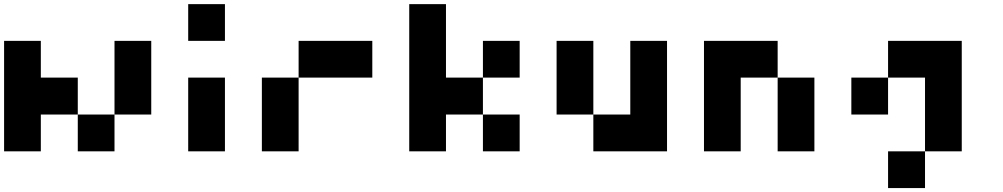

<svg xmlns="http://www.w3.org/2000/svg" viewBox="-20 -740 4904 939"><path d="M179.7 -179.7Q179.7 -120.1 179.7 0Q120.1 0 0 0Q0 -179.7 0 -540Q59.6 -540 179.7 -540Q179.7 -480.5 179.7 -360.4Q240.2 -360.4 360.4 -360.4Q360.4 -299.8 360.4 -179.7Q299.8 -179.7 179.7 -179.7ZM719.7 -179.7Q660.2 -179.7 540 -179.7Q540 -299.8 540 -540Q599.6 -540 719.7 -540Q719.7 -419.9 719.7 -179.7ZM540 0Q480.5 0 360.4 0Q360.4 -59.6 360.4 -179.7Q419.9 -179.7 540 -179.7Q540 -120.1 540 0Z M900.4 -719.7Q960 -719.7 1080.1 -719.7Q1080.1 -660.2 1080.1 -540Q1020.5 -540 900.4 -540Q900.4 -599.6 900.4 -719.7ZM900.4 -360.4Q960 -360.4 1080.1 -360.4Q1080.1 -240.2 1080.1 0Q1020.5 0 900.4 0Q900.4 -120.1 900.4 -360.4Z M1260.7 -360.4Q1320.3 -360.4 1440.4 -360.4Q1440.4 -240.2 1440.4 0Q1380.9 0 1260.7 0Q1260.7 -120.1 1260.7 -360.4ZM1440.4 -540Q1560.5 -540 1800.8 -540Q1800.8 -480.5 1800.8 -360.4Q1680.7 -360.4 1440.4 -360.4Q1440.4 -419.9 1440.4 -540Z M2161.1 -360.4Q2221.7 -360.4 2341.8 -360.4Q2341.8 -299.8 2341.8 -179.7Q2281.2 -179.7 2161.1 -179.7Q2161.1 -120.1 2161.1 0Q2101.6 0 1981.4 0Q1981.4 -240.2 1981.4 -719.7Q2041 -719.7 2161.1 -719.7Q2161.1 -599.6 2161.1 -360.4ZM2341.8 -540Q2401.4 -540 2521.5 -540Q2521.5 -480.5 2521.5 -360.4Q2461.9 -360.4 2341.8 -360.4Q2341.8 -419.9 2341.8 -540ZM2341.8 -179.7Q2401.4 -179.7 2521.5 -179.7Q2521.5 -120.1 2521.5 0Q2461.9 0 2341.8 0Q2341.8 -59.6 2341.8 -179.7Z M3062.5 -179.7Q3062.5 -299.8 3062.5 -540Q3122.1 -540 3242.2 -540Q3242.2 -360.4 3242.2 0Q3182.6 0 3062.5 0Q3002 0 2881.8 0Q2881.8 -59.6 2881.8 -179.7Q2942.4 -179.7 3062.5 -179.7ZM2702.1 -540Q2761.7 -540 2881.8 -540Q2881.8 -419.9 2881.8 -179.7Q2822.3 -179.7 2702.1 -179.7Q2702.1 -299.8 2702.1 -540Z M3602.5 -540Q3663.1 -540 3783.2 -540Q3783.2 -480.5 3783.2 -360.4Q3722.7 -360.4 3602.5 -360.4Q3602.5 -240.2 3602.5 0Q3543 0 3422.9 0Q3422.9 -179.7 3422.9 -540Q3482.4 -540 3602.5 -540ZM3783.2 -360.4Q3842.8 -360.4 3962.9 -360.4Q3962.9 -240.2 3962.9 0Q3903.3 0 3783.2 0Q3783.2 -120.1 3783.2 -360.4Z M4143.6 -360.4Q4203.1 -360.4 4323.2 -360.4Q4323.2 -299.8 4323.2 -179.7Q4263.7 -179.7 4143.6 -179.7Q4143.6 -240.2 4143.6 -360.4ZM4323.2 -540Q4383.8 -540 4503.9 -540Q4503.9 -480.5 4503.9 -360.4Q4443.4 -360.4 4323.2 -360.4Q4323.2 -419.9 4323.2 -540ZM4503.9 -360.4Q4563.5 -360.4 4683.6 -360.4Q4683.6 -240.2 4683.6 0Q4624 0 4503.9 0Q4503.9 -120.1 4503.9 -360.4ZM4323.2 0Q4383.8 0 4503.9 0Q4503.9 59.6 4503.9 179.7Q4443.4 179.7 4323.2 179.7Q4323.2 120.1 4323.2 0ZM4503.9 -540Q4563.5 -540 4683.6 -540Q4683.6 -480.5 4683.6 -360.4Q4624 -360.4 4503.9 -360.4Q4503.9 -419.9 4503.9 -540Z"/></svg>

Font: Pixelfont
Style: 5 px
Weight: 400
Designer: Eugene Lysy
Version: Version 1.0.2 (beta)